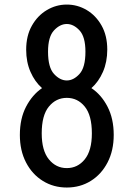

<svg xmlns="http://www.w3.org/2000/svg" viewBox="-20 -816 588 845"><path d="M273.9 9.3Q215.3 9.3 168.5 -19.8Q121.6 -48.8 94.5 -101.1Q67.4 -153.3 67.4 -222.2Q67.4 -293.9 94.7 -346.4Q122.1 -398.9 165 -428.2Q133.3 -456.1 114.3 -499.5Q95.2 -543 95.2 -597.2Q95.2 -658.7 120.4 -703.1Q145.5 -747.6 186.3 -771.7Q227.1 -795.9 273.9 -795.9Q320.8 -795.9 361.3 -772Q401.9 -748 427 -703.6Q452.1 -659.2 452.1 -597.7Q452.1 -543.5 433.1 -499.8Q414.1 -456.1 382.3 -428.2Q425.8 -399.4 453.1 -346.7Q480.5 -293.9 480.5 -222.2Q480.5 -153.3 453.4 -101.1Q426.3 -48.8 379.6 -19.8Q333 9.3 273.9 9.3ZM273.9 -461.9Q303.7 -461.9 329.8 -490.5Q356 -519 356 -588.4Q356 -654.3 329.8 -682.4Q303.7 -710.4 273.9 -710.4Q244.1 -710.4 217.8 -682.4Q191.4 -654.3 191.4 -588.4Q191.4 -519 217.8 -490.5Q244.1 -461.9 273.9 -461.9ZM273.9 -76.2Q321.8 -76.2 353 -114.7Q384.3 -153.3 384.3 -229Q384.3 -308.6 353 -346.9Q321.8 -385.3 273.9 -385.3Q226.6 -385.3 195.1 -346.9Q163.6 -308.6 163.6 -229Q163.6 -153.3 195.1 -114.7Q226.6 -76.2 273.9 -76.2Z"/></svg>

Font: Voltaire
Style: Regular
Weight: 400
Designer: Yvonne Schüttler, Eben Sorkin, Emma Marichal
Foundry: Sorkin Type Co.
Version: Version 1.010; ttfautohint (v1.8.4.7-5d5b)